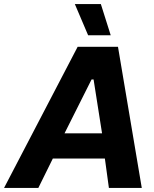

<svg xmlns="http://www.w3.org/2000/svg" viewBox="-70 -932 764 952"><path d="M-50 0H120L192 -146H450L470 0H633L515 -700H315ZM367 -757H479L430 -912H301ZM250 -271 384 -538H394L436 -271Z"/></svg>

Font: Fixel Display
Style: Bold Italic
Weight: 700
Italic angle: -10°
Designer: AlfaBravo + MacPaw
Foundry: Kyrylo Tkachov, Marchela Mozhyna, Serhii Makarenko, Maria Weinstein, Zakhar Kryvoshyya
Version: Version 1.210;Glyphs 3.2 (3217)